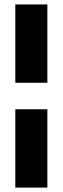

<svg xmlns="http://www.w3.org/2000/svg" viewBox="-20 -749 281 863"><path d="M192.9 -377H48.8V-729H192.9ZM48.8 -257.8H192.9V94.2H48.8Z"/></svg>

Font: Akaash Gobhi Moti
Style: Regular
Weight: 400
Designer: Kulbir Singh Thind, MD
Foundry: Punjab Online
Version: Version 1.200